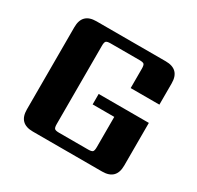

<svg xmlns="http://www.w3.org/2000/svg" viewBox="-137 -780 962 938"><g transform="rotate(30 344.5 -311.0)"><path d="M623 -423H461V-532Q461 -552 455.5 -557.5Q450 -563 430 -563H267Q248 -563 242 -557.5Q236 -552 236 -532V-90Q236 -70 242 -64.5Q248 -59 267 -59H431Q450 -59 456 -64.5Q462 -70 462 -90V-261H340V-320H623V-79Q623 0 544 0H153Q74 0 74 -79V-543Q74 -622 153 -622H544Q623 -622 623 -543Z"/></g></svg>

Font: Sarpanch
Style: Bold
Weight: 700
Designer: Manushi Parikh (Devanagari and Latin), Jyotish Sonowal (Devanagari)
Foundry: Indian Type Foundry
Version: Version 2.004;PS 1.0;hotconv 1.0.78;makeotf.lib2.5.61930; tt